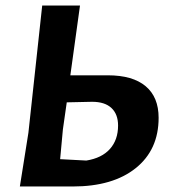

<svg xmlns="http://www.w3.org/2000/svg" viewBox="-20 -670 613 696"><path d="M52 6 83 -189 133 -650H270L235 -397H371Q461 -397 508 -357.5Q555 -318 555 -243Q555 -127 472 -60.5Q389 6 244 6ZM208 -201 198 -93 293 -88Q349 -97 378.5 -130Q408 -163 408 -215Q408 -256 384 -278.5Q360 -301 314 -301L222 -299Z"/></svg>

Font: Alegreya Sans SC
Style: Bold Italic
Weight: 700
Italic angle: -7°
Designer: Juan Pablo del Peral
Foundry: Huerta Tipografica
Version: Version 2.007